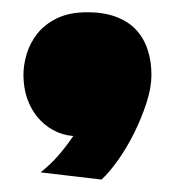

<svg xmlns="http://www.w3.org/2000/svg" viewBox="-20 -202 286 312"><path d="M226.1 -80.1Q226.1 -60.1 218.3 -35.6Q210.4 -11.2 198.7 12.7Q187 36.6 172.6 57.1Q158.2 77.6 145 89.8L45.9 78.1Q61.5 65.9 74.7 50.8Q87.9 35.6 99.1 19Q81.1 17.6 66.2 9.3Q51.3 1 40.5 -12.2Q29.8 -25.4 23.9 -42.7Q18.1 -60.1 18.1 -80.1Q18.1 -96.7 23.4 -114.5Q28.8 -132.3 40.8 -147.5Q52.7 -162.6 72.8 -172.4Q92.8 -182.1 122.1 -182.1Q148.4 -182.1 168.2 -174.8Q188 -167.5 200.7 -154.1Q213.4 -140.6 219.7 -121.8Q226.1 -103 226.1 -80.1Z"/></svg>

Font: Spicy Rice
Style: Regular
Weight: 400
Version: Version 1.000